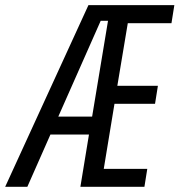

<svg xmlns="http://www.w3.org/2000/svg" viewBox="-43 -718 690 738"><path d="M266 0H512.1L523.1 -68.9H355.8L397 -318.9H552.9L563.9 -388.1H408L448.2 -628.9H616.1L627.1 -698.2H296.9L-23.1 0H62.1L150.9 -201H299ZM181.1 -269.9 344.1 -638.1H372.2L311.1 -269.9Z"/></svg>

Font: Margiela Mono Italic Italic
Style: Regular
Weight: 400
Designer: Mike Abbink, Paul van der Laan, Pieter van Rosmalen
Foundry: Bold Monday
Version: Version 2.003 2021